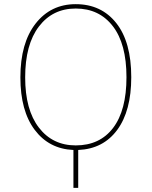

<svg xmlns="http://www.w3.org/2000/svg" viewBox="-20 -711 729 923"><path d="M611 -340Q611 -178 543.5 -86.5Q476 5 356 10V192H333V10Q216 5 147 -86.5Q78 -178 78 -339Q78 -504 151 -597.5Q224 -691 344 -691Q467 -691 539 -600Q611 -509 611 -340ZM344 -12Q460 -12 524 -96.5Q588 -181 588 -340Q588 -500 522.5 -585Q457 -670 344 -670Q233 -670 167 -583.5Q101 -497 101 -339Q101 -183 167 -97.5Q233 -12 344 -12Z"/></svg>

Font: FiraGO Thin
Style: Regular
Weight: 100
Designer: bBox Type
Foundry: bBox Type GmbH
Version: Version 1.001;PS 001.001;hotconv 1.0.88;makeotf.lib2.5.64775